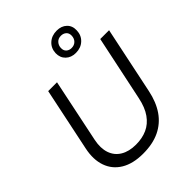

<svg xmlns="http://www.w3.org/2000/svg" viewBox="-268 -1118 1273 1273"><g transform="rotate(-45 369.0 -481.5)"><path d="M319.7 10Q225.3 10 164 -26.9Q102.7 -63.9 79.4 -130.4Q56.1 -196.9 74.4 -283.9L167.4 -729H250.1L156.9 -281.4Q143.6 -215.7 160.2 -167.1Q176.9 -118.4 220.3 -92.3Q263.7 -66.1 328.3 -66.1Q387.7 -66.1 433.8 -86.9Q479.9 -107.7 512.1 -153.1Q544.3 -198.4 559.4 -272L655.6 -729H738.3L639.6 -257.3Q622 -171.4 580.9 -111.6Q539.7 -51.9 474.8 -20.9Q409.9 10 319.7 10ZM476.6 -777.7Q432.9 -777.7 405.9 -803.9Q379 -830 380 -872Q382 -917 412.9 -944.9Q443.7 -972.9 490.9 -972.9Q534.4 -972.9 561.3 -947.2Q588.1 -921.6 586.1 -879.3Q584.9 -835 554.4 -806.4Q523.9 -777.7 476.6 -777.7ZM479.4 -820.9Q504.7 -820.9 520.7 -836.7Q536.7 -852.6 537.7 -878.7Q538.4 -902.9 523.6 -915.9Q508.7 -929 486.3 -929Q460.7 -929 445.4 -912.2Q430.1 -895.4 429.1 -871.9Q428.1 -847.3 442.8 -834.1Q457.4 -820.9 479.4 -820.9Z"/></g></svg>

Font: Mona Sans ExtraLight
Style: Italic
Weight: 200
Italic angle: -11.6951°
Designer: Deni Anggara
Foundry: GitHub
Version: Version 2.000